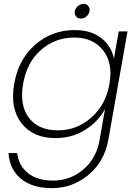

<svg xmlns="http://www.w3.org/2000/svg" viewBox="-20 -705 713 991"><path d="M53.2 -272Q75.2 -398.9 161.9 -474.4Q248.5 -549.8 365.2 -549.8Q450.2 -549.8 502.9 -508.3Q555.7 -466.8 567.9 -401.9L592.8 -543H638.2L539.1 17.1Q518.6 129.9 436 198Q353.5 266.1 248 266.1Q146.5 266.1 87.9 217.3Q29.3 168.5 23.9 85H68.8Q76.2 149.9 124.3 188.5Q172.4 227.1 254.9 227.1Q342.3 227.1 409.9 169.9Q477.5 112.8 494.1 17.1L522 -142.1Q486.8 -76.7 419.2 -34.4Q351.6 7.8 266.1 7.8Q150.9 7.8 91.1 -68.8Q31.2 -145.5 53.2 -272ZM544.9 -272Q564 -378.9 512.2 -445.1Q460.4 -511.2 363.8 -511.2Q264.2 -511.2 191.2 -447Q118.2 -382.8 99.1 -272Q80.1 -161.1 129.6 -96.7Q179.2 -32.2 278.8 -32.2Q376 -32.2 450.9 -97.9Q525.9 -163.6 544.9 -272ZM397.9 -608.9Q382.3 -608.9 372.8 -620.1Q363.3 -631.3 366.2 -647Q369.1 -662.6 382.6 -673.8Q396 -685.1 411.1 -685.1Q426.8 -685.1 435.8 -673.8Q444.8 -662.6 441.9 -647Q439 -631.3 426 -620.1Q413.1 -608.9 397.9 -608.9Z"/></svg>

Font: SVN-Poppins ExtraLight
Style: Italic
Weight: 200
Italic angle: -10°
Designer: Ninad Kale (Devanagari), Jonny Pinhorn (Latin)
Foundry: Indian Type Foundry
Version: Version 3.002 2017